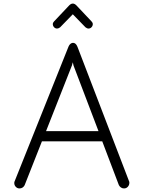

<svg xmlns="http://www.w3.org/2000/svg" viewBox="-20 -1052 805 1076"><path d="M703 -37Q705 -34 705 -28Q705 -15 696.5 -5.5Q688 4 675 4Q665 4 657.5 -1.5Q650 -7 646 -15L553 -260H215L118 -14Q114 -6 106.5 -1Q99 4 89 4Q77 4 68.5 -5Q60 -14 60 -26Q60 -33 62 -36L364 -791Q368 -801 375 -806.5Q382 -812 389 -812Q405 -812 414 -790ZM383 -685 238 -317H532L392 -685L388 -703ZM493 -932Q500 -925 500 -917Q500 -907 493 -899.5Q486 -892 476 -892Q468 -892 459 -899L388 -972L317 -899Q308 -892 300 -892Q290 -892 283 -899.5Q276 -907 276 -917Q276 -925 283 -932L368 -1022Q378 -1032 388 -1032Q398 -1032 408 -1022Z"/></svg>

Font: Tsukimi Rounded
Style: Regular
Weight: 400
Designer: Takashi Funayama
Foundry: Takashi Funayama
Version: Version 1.032; ttfautohint (v1.8.3)